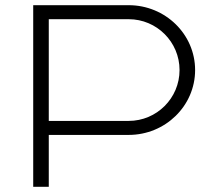

<svg xmlns="http://www.w3.org/2000/svg" viewBox="-20 -720 824 740"><path d="M108 -700V0H168V-200H476C617.3 -200 732 -312 732 -450C732 -588 617.3 -700 476 -700ZM168 -646H476C584.2 -646 672 -558.2 672 -450C672 -341.8 584.2 -254 476 -254H168Z"/></svg>

Font: Resamitz
Style: Regular
Weight: 500
Designer: gluk
Foundry: gluk
Version: Version 0.047